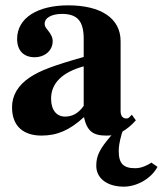

<svg xmlns="http://www.w3.org/2000/svg" viewBox="-20 -493 609 718"><path d="M546 115C543 117 541 119 533 123C513 133 501 136 485 136C442 136 424 119 424 72C424 57 426 40 435 8C436 4 437 1 438 -1C455 -11 471 -24 488 -43L473 -64L463 -54C460 -51 457 -50 452 -50C438 -50 431 -61 431 -78V-339C431 -425 357 -473 235 -473C122 -473 44 -427 44 -347C44 -305 68 -279 109 -279C149 -279 177 -305 177 -339C177 -353 171 -365 158 -381C149 -391 147 -398 147 -404C147 -428 176 -441 212 -441C271 -441 293 -412 293 -348V-280C177 -247 130 -229 92 -204C47 -174 25 -136 25 -92C25 -18 71 14 135 14C193 14 239 -5 294 -55C305 -4 327 14 376 14C383 14 390 14 397 13L394 16C353 64 340 89 340 127C340 174 381 205 443 205C490 205 544 177 569 131ZM293 -97C271 -66 247 -57 223 -57C193 -57 171 -80 171 -124C171 -182 213 -223 293 -245Z"/></svg>

Font: STIXGeneral
Style: Bold
Weight: 700
Designer: MicroPress Inc., with final additions and corrections provided by Coen Hoffman, Elsevier (retired)
Version: Version 1.1.0